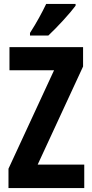

<svg xmlns="http://www.w3.org/2000/svg" viewBox="-20 -953 468 973"><path d="M363 -924V-933H214C193 -889 166 -839 132 -786V-773H225C271 -816 336 -887 363 -924ZM407 0V-119H171L401 -616V-714H28V-597H254L23 -98V0Z"/></svg>

Font: Noto Sans Devanagari ExtraCondensed
Style: Bold
Weight: 700
Width: 2
Designer: Jelle Bosma - Monotype Design Team
Foundry: Monotype Imaging Inc.
Version: Version 2.004